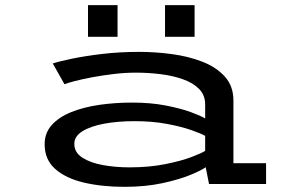

<svg xmlns="http://www.w3.org/2000/svg" viewBox="-20 -713 1140 744"><path d="M462.5 11Q375 11 305 -5.5Q235 -22 194 -58.2Q153 -94.5 153 -154Q153 -198 180.8 -228.8Q208.5 -259.5 256.5 -278.8Q304.5 -298 365.5 -306.8Q426.5 -315.5 492 -315.5Q564 -315.5 622 -304.2Q680 -293 719.5 -278.5Q759 -264 775 -254V-308.5Q775 -344.5 751.2 -368.5Q727.5 -392.5 688 -406.2Q648.5 -420 601 -425.8Q553.5 -431.5 506.5 -431.5Q465 -431.5 420.8 -426.2Q376.5 -421 336.8 -413.5Q297 -406 268.5 -398.5Q240 -391 230 -386.5L184.5 -467Q208 -475 258.5 -485.5Q309 -496 376.5 -504Q444 -512 519 -512Q581 -512 645.2 -503.5Q709.5 -495 763.8 -474Q818 -453 851.2 -416.2Q884.5 -379.5 884.5 -323.5V-80.5H1011V0H790L777 -65Q762 -53.5 718.5 -35.5Q675 -17.5 609.2 -3.2Q543.5 11 462.5 11ZM481.5 -64.5Q558 -64.5 619.5 -76.8Q681 -89 721.2 -104.2Q761.5 -119.5 775 -128.5V-186.5Q759.5 -195.5 721 -209Q682.5 -222.5 626.2 -233Q570 -243.5 501.5 -243.5Q437 -243.5 384 -233.8Q331 -224 299.5 -204.5Q268 -185 268 -155.5Q268 -122 299.2 -102Q330.5 -82 379.2 -73.2Q428 -64.5 481.5 -64.5ZM321 -693H435.5V-570.5H321ZM619.5 -693H734V-570.5H619.5Z"/></svg>

Font: Trispace Expanded
Style: Regular
Weight: 400
Width: 7
Designer: Tyler Finck
Foundry: Etcetera Type Company
Version: Version 1.210; ttfautohint (v1.8.3)